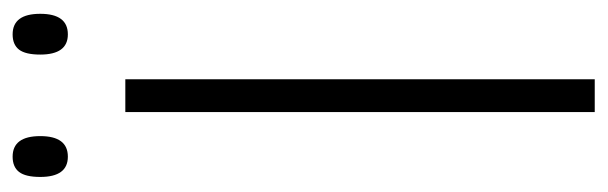

<svg xmlns="http://www.w3.org/2000/svg" viewBox="-336 -588 925 292"><g transform="rotate(-90 126.0 -442.5)"><path d="M101.1 0V-713.9H150.9V0ZM2.4 -843.3Q2.4 -865.7 10 -875.5Q17.6 -885.3 33.2 -885.3Q64.5 -885.3 64.5 -843.3Q64.5 -801.3 33.2 -801.3Q2.4 -801.3 2.4 -843.3ZM188.5 -843.3Q188.5 -865.7 196 -875.5Q203.6 -885.3 219.2 -885.3Q250.5 -885.3 250.5 -843.3Q250.5 -801.3 219.2 -801.3Q188.5 -801.3 188.5 -843.3Z"/></g></svg>

Font: JBL Sans
Style: Light
Weight: 300
Version: Version 1.10